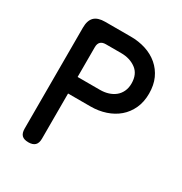

<svg xmlns="http://www.w3.org/2000/svg" viewBox="-172 -858 944 995"><g transform="rotate(30 300.0 -360.0)"><path d="M190 -312V-42Q190 -15 177 -2.5Q164 10 138 10Q111 10 98.5 -2.5Q86 -15 86 -42V-646Q86 -689 106.5 -709.5Q127 -730 171 -730H324Q372 -730 414 -716.5Q456 -703 487.5 -676Q519 -649 536.5 -610.5Q554 -572 554 -521Q554 -471 536 -432Q518 -393 487 -366.5Q456 -340 414 -326Q372 -312 324 -312ZM190 -411H324Q350 -411 372.5 -418Q395 -425 412 -438.5Q429 -452 439 -473Q449 -494 449 -521Q449 -577 412.5 -604Q376 -631 324 -631H232Q211 -631 200.5 -620.5Q190 -610 190 -589Z"/></g></svg>

Font: Maple Mono Normal NL Medium
Style: Regular
Weight: 500
Monospace: yes
Designer: subframe7536
Version: Version 7.000